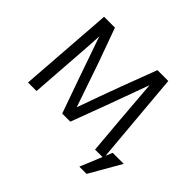

<svg xmlns="http://www.w3.org/2000/svg" viewBox="-188 -904 1290 1290"><g transform="rotate(45 457.0 -259.0)"><path d="M69.8 0H150.9L169.9 -266.1Q189 -520 189 -559.1L291 -266.1L379.9 -15.1H457L550.8 -266.1Q606.9 -417 660.2 -564.9L684.1 -266.1L707 0H788.1L729 -673.8H626L533.2 -428.2Q477.1 -277.8 418.9 -113.8L311 -428.2L222.2 -673.8H119.1ZM713.4 155.8H782.2L911.1 -68.4H806.2Z"/></g></svg>

Font: FAU Chimera
Style: Regular
Weight: 400
Version: Version 1.002;hotconv 1.0.117;makeotfexe 2.5.65602